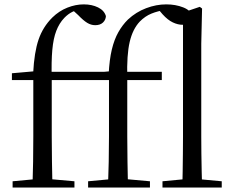

<svg xmlns="http://www.w3.org/2000/svg" viewBox="-20 -836 1021 856"><path d="M36.2 0V-27.8L152.1 -38.6H190.5L311.9 -27.8V0ZM124.7 0Q126.7 -56.6 127.6 -114.3Q128.5 -171.9 128.5 -228.5V-478.9H33.1V-509.4L158.4 -520.4L127.7 -504.6L127.9 -510.9Q132.7 -603.4 151.9 -659.5Q171 -715.7 213.2 -757.8Q243.5 -787.4 280.3 -801.9Q317.2 -816.5 353.5 -816.5Q389.6 -816.5 417.1 -803Q444.6 -789.6 452.2 -764.2Q451.4 -747.3 439 -735.5Q426.5 -723.7 404.6 -723.7Q385.9 -723.7 368.6 -734.3Q351.4 -744.8 328.7 -768.5L303 -792V-803.5H344.3V-794.7Q322 -792.5 302.8 -783.2Q283.7 -773.9 266.5 -756.1Q244.1 -732.6 231 -698.6Q217.8 -664.7 213.2 -613.2Q208.5 -561.6 210.7 -484.7V-228.5Q210.7 -171.9 211.7 -114.3Q212.7 -56.6 213.9 0ZM170.2 -478.9V-516H466.5V-478.9ZM372.8 0V-27.8L488.8 -38.6H528.6L648.5 -27.8V0ZM461.4 0Q463.4 -56.6 464.7 -114.3Q465.9 -171.9 465.9 -228.5V-478.9H370.6V-509.4L495.1 -520.4L464.4 -504.6Q467.8 -570.3 478.6 -615.4Q489.5 -660.5 507.7 -692.6Q525.9 -724.8 550.5 -749Q586.6 -782.5 631.6 -799.5Q676.5 -816.5 721.2 -816.5Q762.9 -816.5 796.8 -803.1Q830.7 -789.8 838.3 -764Q837.3 -747.8 826.1 -736.7Q814.9 -725.5 793.5 -725.5Q773 -725.5 750.5 -736.1Q727.9 -746.8 704.9 -772.2L687.3 -792.8V-804H719.9V-792.5Q683.6 -786.9 655.4 -775.5Q627.2 -764.1 603.5 -740.2Q571.6 -706.6 558.2 -649.1Q544.7 -591.7 547.4 -489.9V-228.5Q547.4 -171.9 548.4 -114.3Q549.4 -56.6 550.6 0ZM506.9 -478.9V-516H701.4V-478.9ZM704.4 0V-27.8L818.7 -38.6H852.1L968.6 -27.8V0ZM792.9 0Q793.9 -31.5 794.4 -70.8Q794.9 -110.1 795.4 -151.5Q795.9 -192.9 795.9 -228.5V-780.3L870.7 -805.5L880.9 -798L877.3 -641V-228.5Q877.3 -192.9 877.8 -151.5Q878.3 -110.1 879.2 -70.8Q880.1 -31.5 881.1 0Z"/></svg>

Font: Early Summer Mincho VF
Style: Regular
Weight: 250
Designer: GuiWonder
Version: Version 1.002